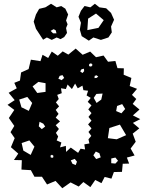

<svg xmlns="http://www.w3.org/2000/svg" viewBox="-20 -979 782 1020"><path d="M355 -10 311 21 275 -18 230 1 203 -40H163L144 -75L94 -78L96 -128L54 -129L77 -163L38 -197L58 -245L36 -277L56 -310L27 -352L56 -395L20 -422L58 -447L26 -486L69 -510L56 -539L86 -551L92 -594L132 -612L144 -662L195 -654L206 -688L236 -671L255 -705L287 -683L313 -706L343 -689L382 -721L419 -688L459 -705L490 -675L530 -684L554 -651L593 -655L604 -617L638 -616L637 -582L678 -565L669 -522L708 -507L681 -475L704 -453L685 -427L721 -397L686 -366L725 -346L686 -326L720 -297L685 -269L701 -226L674 -190L695 -153L654 -142L666 -110L632 -109L628 -66L585 -65L572 -30L536 -39L519 -6L486 -23L460 15L423 -12L398 12ZM472 -634 464 -643 454 -639 453 -628 464 -625ZM426 -614 413 -611 406 -600 418 -591 427 -601ZM312 -580 297 -576 290 -561 307 -553 321 -565ZM493 -579 483 -576 482 -564 493 -565 502 -572ZM222 -537 184 -544 153 -520 178 -485 222 -491ZM395 -167 408 -189 432 -185 428 -212 455 -217 450 -239 465 -257 450 -278 466 -297 448 -318 466 -338 450 -358 466 -378 449 -398 466 -419 446 -438 462 -459 440 -472 448 -497 423 -500 418 -524 393 -510 379 -535 362 -506 339 -530 330 -506 304 -510 308 -484 284 -475 292 -453 277 -435 294 -414 276 -395 291 -374 276 -354 299 -334 276 -314 293 -294 277 -273 289 -254 281 -233 306 -222 299 -196 330 -204 331 -172 356 -195ZM525 -482 492 -480 478 -459 493 -432 518 -450ZM151 -432 125 -464 82 -450 94 -409 133 -390ZM629 -426 602 -416 597 -389 625 -377 645 -400ZM210 -322 190 -332 186 -308 202 -293 220 -307ZM617 -317 561 -299 553 -245 600 -239 650 -261ZM163 -200 136 -233 95 -219 104 -179 143 -156ZM508 -165 489 -174 476 -154 491 -134 515 -143ZM264 -151 256 -157 248 -152 250 -142 262 -141ZM593 -142 571 -137V-112L593 -110L607 -125ZM389 -120 377 -135 356 -127 365 -109 382 -102ZM414 -787 404 -822 410 -858 397 -890 410 -922 429 -947 460 -940 484 -959 508 -940 544 -935 570 -910 586 -874 570 -838 574 -807 556 -780 516 -767 476 -780 452 -763ZM171 -826 159 -864 171 -902 188 -932 221 -940 251 -959 281 -940 305 -947 327 -933 342 -902 331 -870 339 -850 331 -830 336 -804 321 -782 301 -771 281 -780 255 -767 229 -780 209 -768ZM531 -872 490 -907 448 -880 444 -819 503 -831ZM276 -818 265 -824 249 -815 262 -802H280Z"/></svg>

Font: Rubik Gemstones
Style: Regular
Weight: 400
Designer: Hubert and Fischer, NaN
Foundry: Hubert and Fischer, NaN
Version: Version 2.200